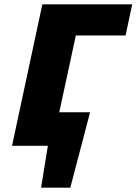

<svg xmlns="http://www.w3.org/2000/svg" viewBox="-20 -678 635 893"><path d="M225 0 258 -156H400L287 0ZM171 195 228 -156H399L307 195ZM36 0 177 -658H364L222 0ZM241 -513 272 -658H595L564 -513Z"/></svg>

Font: Ysabeau Infant Black
Style: Italic
Weight: 900
Italic angle: -12°
Designer: Christian Thalmann (Catharsis Fonts)
Version: Version 2.001;gftools[0.9.30]; featfreeze: ss01,ss02,lnum